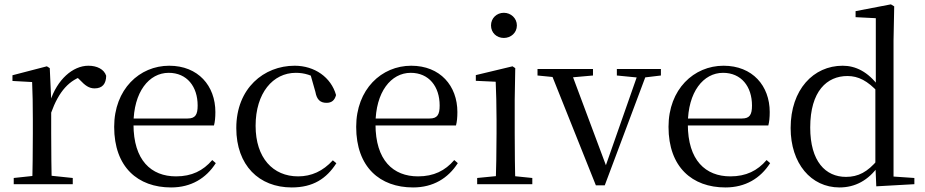

<svg xmlns="http://www.w3.org/2000/svg" viewBox="-20 -825 4142 860"><path d="M41.5 0H305.9V-27.8L192.9 -39.6H151.6L41.5 -27.8ZM123.9 0H212.3C210.3 -48.6 209.3 -160.9 209.3 -228.5V-379L202.9 -519.8L189.9 -528L35.8 -487.9V-462.4L123.9 -457.5C126.1 -407.9 127.1 -357.8 127.1 -289.4V-228.5C127.1 -160.9 126.1 -48.6 123.9 0ZM208.5 -318.6C243.7 -416.6 290.3 -468 360.3 -487.2L314.8 -488.8L337.8 -466.9C360.7 -442.6 378.4 -429.1 403.7 -429.1C439.5 -429.1 455.2 -450.6 455.6 -485.6C446.4 -514.8 414.5 -530.6 376 -530.6C305.7 -530.6 235.6 -468 204.7 -371H186.9Z M746.3 14.6C836 14.6 903 -26.3 946.6 -94.3L930.7 -108.1C889.8 -60.3 838.7 -35 768.5 -35C657.4 -35 577.9 -106.4 577.9 -268.7C577.9 -413.6 647.8 -498.8 735.6 -498.8C817.3 -498.8 865.3 -437.4 865.3 -352.3C865.3 -311.7 855.3 -294.2 820.3 -294.2H529.6V-262.9H938.4C942.7 -278.8 944.7 -298.9 944.7 -323.2C944.7 -440.7 867.6 -530.6 737.9 -530.6C605.1 -530.6 491.4 -425.5 491.4 -256.8C491.4 -76.2 597.8 14.6 746.3 14.6Z M1286.6 14.6C1382.2 14.6 1442.3 -24.8 1486.6 -93.9L1470.8 -106.9C1426.5 -58.3 1374.8 -35 1315.2 -35C1202.8 -35 1124.9 -117.7 1124.9 -261.5C1124.9 -408.4 1202.5 -498.8 1305 -498.8C1342.9 -498.8 1376.9 -489 1417.8 -461.9L1367.7 -501.6L1392.7 -413.5C1398.9 -378.2 1414.9 -364.4 1442.7 -364.4C1464.9 -364.4 1479 -375.1 1485.2 -399.3C1463 -478.8 1389.2 -530.6 1299.8 -530.6C1162.2 -530.6 1038.4 -430 1038.4 -251.4C1038.4 -84.4 1140.2 14.6 1286.6 14.6Z M1830.3 14.6C1920 14.6 1987 -26.3 2030.6 -94.3L2014.7 -108.1C1973.8 -60.3 1922.7 -35 1852.5 -35C1741.4 -35 1661.9 -106.4 1661.9 -268.7C1661.9 -413.6 1731.8 -498.8 1819.6 -498.8C1901.3 -498.8 1949.3 -437.4 1949.3 -352.3C1949.3 -311.7 1939.3 -294.2 1904.3 -294.2H1613.6V-262.9H2022.4C2026.7 -278.8 2028.7 -298.9 2028.7 -323.2C2028.7 -440.7 1951.6 -530.6 1821.9 -530.6C1689.1 -530.6 1575.4 -425.5 1575.4 -256.8C1575.4 -76.2 1681.8 14.6 1830.3 14.6Z M2117.3 0H2364.3V-27.8L2258.5 -38.6H2227.1L2117.3 -27.8ZM2200.3 0H2288.7C2286.5 -48.6 2285.5 -160.9 2285.5 -228.5V-380.2L2287.9 -519.8L2275.7 -528L2111.3 -488.6V-463L2200.3 -458.9C2202.3 -408.8 2204.1 -356.4 2204.1 -288.8V-228.5C2204.1 -160.9 2202.3 -48.6 2200.3 0ZM2236.8 -655C2268.2 -655 2295.2 -677.9 2295.2 -711.1C2295.2 -743.7 2268.2 -767.7 2236.8 -767.7C2204.8 -767.7 2179.3 -743.7 2179.3 -711.1C2179.3 -677.9 2204.8 -655 2236.8 -655Z M2649 5.2H2688.8L2884.3 -516H2845L2690.7 -75.8L2685.4 -63.1H2702.1L2532.9 -516H2440.6ZM2387.6 -486.8 2486.2 -477.1H2526.8L2636.1 -486.8V-516H2387.6ZM2743 -486.8 2842.1 -477.1H2859.3L2940.3 -486.8V-516H2743Z M3229.3 14.6C3319 14.6 3386 -26.3 3429.6 -94.3L3413.7 -108.1C3372.8 -60.3 3321.7 -35 3251.5 -35C3140.4 -35 3060.9 -106.4 3060.9 -268.7C3060.9 -413.6 3130.8 -498.8 3218.6 -498.8C3300.3 -498.8 3348.3 -437.4 3348.3 -352.3C3348.3 -311.7 3338.3 -294.2 3303.3 -294.2H3012.6V-262.9H3421.4C3425.7 -278.8 3427.7 -298.9 3427.7 -323.2C3427.7 -440.7 3350.6 -530.6 3220.9 -530.6C3088.1 -530.6 2974.4 -425.5 2974.4 -256.8C2974.4 -76.2 3080.8 14.6 3229.3 14.6Z M3740.4 14.6C3809.7 14.6 3869.9 -16.8 3915.5 -82.4H3924.9L3912.4 -110.2C3866 -54.2 3823.9 -32.7 3769.2 -32.7C3678 -32.7 3609.1 -101.7 3609.1 -253.7C3609.1 -417.7 3684.8 -484.5 3775.8 -484.5C3824.9 -484.5 3866.2 -463 3913.8 -411.3L3926.5 -437.5H3916.7C3867.9 -503.9 3812.2 -530.6 3754.4 -530.6C3623.8 -530.6 3521.4 -424.1 3521.4 -251.6C3521.4 -92.7 3612.6 14.6 3740.4 14.6ZM3905 9.6 4075.6 0V-27.8L3982.3 -34.2V-644.4L3985.3 -796.5L3970.5 -805.5L3812.3 -775.1V-748.1L3902.9 -743.5V-440.3L3900.9 -430.7V-88.8Z"/></svg>

Font: Source Han Serif CN VF
Style: Regular
Weight: 250
Designer: Ryoko NISHIZUKA 西塚涼子 (kana & ideographs); Frank Grießhammer (Latin, Greek & Cyrillic); Wenlong ZHANG 张文龙 (bopomofo); San
Foundry: Adobe
Version: Version 2.002;hotconv 1.1.0;makeotfexe 2.6.0